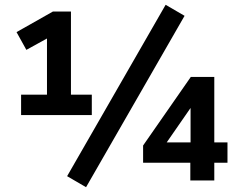

<svg xmlns="http://www.w3.org/2000/svg" viewBox="-20 -753 991 801"><path d="M68 -273V-358H176V-614L217 -615L90 -545L49 -619L201 -705H276V-358H363V-273ZM339 28 260 -18 671 -733 750 -687ZM774 0V-74H577V-146L776 -432H874V-159H929V-74H874V0ZM775 -159V-330H794L661 -138L660 -159Z"/></svg>

Font: Nunito Sans 11pt
Style: Bold
Weight: 700
Version: Version 3.101;gftools[0.9.27]